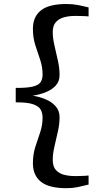

<svg xmlns="http://www.w3.org/2000/svg" viewBox="-20 -826 552 983"><path d="M320.5 137.5Q230.5 137.5 189.5 104.5Q148.5 71.5 148.5 10.5Q148.5 -36 161 -74.5Q173.5 -113 185.8 -149Q198 -185 198 -224Q198 -247 188.2 -264.8Q178.5 -282.5 149 -292.5Q119.5 -302.5 60.5 -302V-376Q119.5 -375.5 149 -383Q178.5 -390.5 188.2 -405.8Q198 -421 198 -444Q198 -483.5 185.8 -519.5Q173.5 -555.5 161 -594Q148.5 -632.5 148.5 -678.5Q148.5 -740 189.5 -772.8Q230.5 -805.5 320.5 -805.5Q351 -805.5 377.5 -800.5Q404 -795.5 433.5 -788V-742Q428.5 -743 413.8 -743.5Q399 -744 384.2 -744.2Q369.5 -744.5 364 -744.5Q335 -744.5 309 -737.8Q283 -731 266.5 -713.2Q250 -695.5 250 -662Q250 -631 258.8 -593.2Q267.5 -555.5 276.2 -516.5Q285 -477.5 285 -442Q285 -409 265 -387.5Q245 -366 213.2 -353.5Q181.5 -341 147 -336Q181.5 -331 213.2 -317.8Q245 -304.5 265 -281.8Q285 -259 285 -226Q285 -191 276.2 -152.2Q267.5 -113.5 258.8 -76Q250 -38.5 250 -7.5Q250 26.5 266.2 44.5Q282.5 62.5 308.5 69Q334.5 75.5 364 75.5Q370.5 75.5 385 75.2Q399.5 75 414 74.2Q428.5 73.5 433.5 72.5V119Q404 126.5 377.5 132Q351 137.5 320.5 137.5Z"/></svg>

Font: Merriweather
Style: Regular
Weight: 400
Designer: Eben Sorkin
Foundry: Eben Sorkin
Version: Version 2.100; ttfautohint (v1.7.19-72a1) -l 8 -r 50 -G 200 